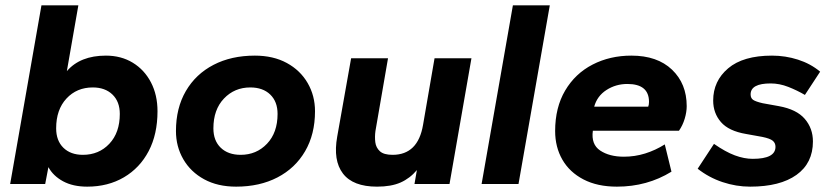

<svg xmlns="http://www.w3.org/2000/svg" viewBox="-20 -688 3111 718"><path d="M306 10Q253 10 216 -10Q179 -30 161 -63L149 0H18L135 -668H273L230 -422Q280 -480 376 -480Q433 -480 476.5 -453.5Q520 -427 544.5 -380Q569 -333 569 -272Q569 -186 536 -123Q503 -60 443.5 -25Q384 10 306 10ZM290 -109Q350 -109 389 -150.5Q428 -192 428 -262Q428 -308 400.5 -334.5Q373 -361 327 -361Q267 -361 228.5 -319.5Q190 -278 190 -208Q190 -162 217 -135.5Q244 -109 290 -109Z M863 10Q794 10 743.5 -17.5Q693 -45 665.5 -92.5Q638 -140 638 -198Q638 -284 675 -347.5Q712 -411 778.5 -445.5Q845 -480 933 -480Q1002 -480 1052.5 -452.5Q1103 -425 1130.5 -377.5Q1158 -330 1158 -272Q1158 -186 1121 -122.5Q1084 -59 1017.5 -24.5Q951 10 863 10ZM880 -109Q939 -109 978.5 -150.5Q1018 -192 1018 -262Q1018 -308 990.5 -334.5Q963 -361 916 -361Q857 -361 817.5 -319.5Q778 -278 778 -208Q778 -162 805.5 -135.5Q833 -109 880 -109Z M1390 10Q1300 10 1262.5 -39Q1225 -88 1241 -177L1293 -470H1431L1384 -198Q1381 -176 1383.5 -156Q1386 -136 1400.5 -122.5Q1415 -109 1448 -109Q1543 -109 1562 -221L1605 -470H1743L1661 0H1530L1539 -52Q1513 -21 1478 -5.5Q1443 10 1390 10Z M1781 0 1898 -668H2036L1919 0Z M2287 10Q2214 10 2162 -17Q2110 -44 2083 -91Q2056 -138 2056 -198Q2056 -286 2093.5 -349.5Q2131 -413 2196 -446.5Q2261 -480 2341 -480Q2438 -480 2493 -427.5Q2548 -375 2548 -291Q2548 -269 2540.5 -244Q2533 -219 2519 -199H2197Q2190 -148 2224.5 -125Q2259 -102 2313 -102Q2354 -102 2392.5 -114Q2431 -126 2466 -148L2491 -46Q2400 10 2287 10ZM2202 -289H2404Q2407 -296 2407 -307Q2407 -374 2326 -374Q2283 -374 2248 -351.5Q2213 -329 2202 -289Z M2785 10Q2733 10 2682 -7Q2631 -24 2589 -57L2650 -150Q2693 -120 2728 -107Q2763 -94 2795 -94Q2880 -94 2880 -139Q2880 -153 2870 -161.5Q2860 -170 2831 -176L2770 -187Q2705 -198 2676 -231.5Q2647 -265 2647 -312Q2647 -385 2703 -432.5Q2759 -480 2867 -480Q2917 -480 2964 -465Q3011 -450 3047 -420L2990 -333Q2961 -350 2928 -363Q2895 -376 2862 -376Q2787 -376 2787 -335Q2787 -321 2796.5 -314.5Q2806 -308 2832 -302L2893 -291Q2959 -279 2989.5 -243.5Q3020 -208 3020 -159Q3020 -78 2958.5 -34Q2897 10 2785 10Z"/></svg>

Font: Gantari
Style: Bold Italic
Weight: 700
Italic angle: -10°
Designer: Anugrah Pasau
Foundry: Lafontype
Version: Version 1.000; ttfautohint (v1.8.4.7-5d5b)